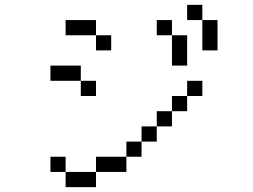

<svg xmlns="http://www.w3.org/2000/svg" viewBox="-20 -770 1040 790"><path d="M375 -375V-437.5H312.5V-375ZM812.5 -375V-437.5H750V-375H687.5V-312.5H625V-250H562.5V-187.5H500V-125H375V-62.5H250V0H375V-62.5H500V-125H562.5V-187.5H625V-250H687.5V-312.5H750V-375ZM437.5 -562.5V-625H375V-562.5ZM250 -62.5V-125H187.5V-62.5ZM312.5 -437.5V-500H187.5V-437.5ZM687.5 -625Q687.5 -625 687.5 -500H750Q750 -500 750 -625ZM375 -625V-687.5H250V-625ZM687.5 -625V-687.5H625V-625ZM812.5 -687.5Q812.5 -687.5 812.5 -562.5H875Q875 -562.5 875 -687.5ZM812.5 -687.5V-750H750V-687.5Z"/></svg>

Font: Unifont
Style: Regular
Weight: 500
Version: Version 15.1.04